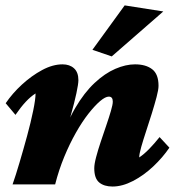

<svg xmlns="http://www.w3.org/2000/svg" viewBox="-20 -681 654 709"><path d="M395.5 7.8Q364.3 7.8 346.2 -7.3Q328.1 -22.5 328.1 -59.6Q328.1 -75.2 335 -101.1Q341.8 -127 352.1 -157.7Q362.3 -188.5 372.6 -218.3Q382.8 -248 389.6 -271.5Q396.5 -294.9 396.5 -305.7Q396.5 -324.2 381.8 -324.2Q369.1 -324.2 349.6 -307.6Q330.1 -291 306.6 -261.2Q283.2 -231.4 260.3 -190.9Q237.3 -150.4 217.3 -102.1Q197.3 -53.7 183.6 0H26.4Q38.1 -33.2 52.2 -81.1Q66.4 -128.9 80.1 -179.2Q93.8 -229.5 102.5 -272Q111.3 -314.5 111.3 -335.9Q92.8 -324.2 74.7 -304.7Q56.6 -285.2 37.1 -256.8L1 -299.8Q25.4 -335.9 61 -368.7Q96.7 -401.4 135.7 -422.4Q174.8 -443.4 210.9 -443.4Q237.3 -443.4 253.4 -428.7Q269.5 -414.1 269.5 -384.8Q269.5 -371.1 262.2 -336.9Q254.9 -302.7 241.2 -253.9Q227.5 -205.1 207 -146.5H201.2Q224.6 -225.6 257.8 -282.2Q291 -338.9 329.1 -374.5Q367.2 -410.2 405.8 -426.8Q444.3 -443.4 478.5 -443.4Q518.6 -443.4 542 -425.3Q565.4 -407.2 565.4 -364.3Q565.4 -349.6 558.1 -322.3Q550.8 -294.9 540.5 -261.7Q530.3 -228.5 519.5 -196.3Q508.8 -164.1 501.5 -138.2Q494.1 -112.3 494.1 -99.6Q511.7 -111.3 530.8 -130.9Q549.8 -150.4 569.3 -174.8L605.5 -135.7Q581.1 -99.6 545.9 -66.4Q510.7 -33.2 471.2 -12.7Q431.6 7.8 395.5 7.8ZM392.6 -472.7 321.3 -497.1 440.4 -661.1 583 -638.7Z"/></svg>

Font: Crimson Pro Black
Style: Italic
Weight: 900
Italic angle: -12°
Designer: Jacques Le Bailly
Foundry: Baron von Fonthausen
Version: Version 1.003